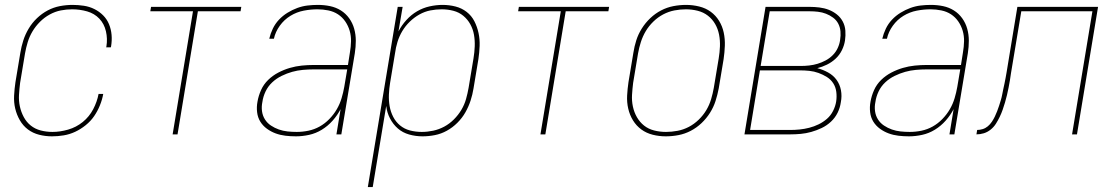

<svg xmlns="http://www.w3.org/2000/svg" viewBox="-20 -548 4540 783"><path d="M192 8Q165 8 139.5 1.5Q114 -5 94 -20Q74 -35 61 -57.5Q48 -80 42 -105.5Q36 -131 37.5 -158.5Q39 -186 43 -213L63 -333Q67 -358 75 -383Q83 -408 97 -431.5Q111 -455 131 -474Q151 -493 174.5 -505.5Q198 -518 224 -523Q250 -528 276 -528Q299 -528 322 -524.5Q345 -521 365 -511Q385 -501 400.5 -485.5Q416 -470 424.5 -449.5Q433 -429 435 -406Q437 -383 433 -359L432 -355H413L414 -359Q419 -390 412 -420.5Q405 -451 385 -472Q365 -493 335.5 -501.5Q306 -510 274 -510Q251 -510 228 -505.5Q205 -501 183 -489Q161 -477 143 -459Q125 -441 112.5 -420Q100 -399 93 -376Q86 -353 82 -330L62 -210Q59 -186 57.5 -161.5Q56 -137 61 -114Q66 -91 77 -70.5Q88 -50 105.5 -36Q123 -22 146 -16Q169 -10 194 -10Q225 -10 258 -19.5Q291 -29 317.5 -50.5Q344 -72 360 -102.5Q376 -133 382 -165H401Q397 -142 387.5 -118.5Q378 -95 364 -74.5Q350 -54 329.5 -37.5Q309 -21 286.5 -10.5Q264 0 240 4Q216 8 192 8Z M684 0 767 -502H593L596 -520H964L961 -502H787L704 0Z M1187 8Q1165 8 1144 5.5Q1123 3 1104 -4Q1085 -11 1068.5 -23Q1052 -35 1041.5 -52Q1031 -69 1028.5 -90.5Q1026 -112 1030 -133Q1034 -157 1044.5 -180.5Q1055 -204 1073.5 -222Q1092 -240 1115 -252Q1138 -264 1162 -271Q1186 -278 1210.5 -280.5Q1235 -283 1259 -283H1399L1407 -334Q1411 -357 1411.5 -379.5Q1412 -402 1406 -422.5Q1400 -443 1388 -460.5Q1376 -478 1358.5 -489.5Q1341 -501 1319 -505.5Q1297 -510 1275 -510Q1247 -510 1218.5 -504.5Q1190 -499 1164.5 -483.5Q1139 -468 1121 -443Q1103 -418 1097 -390H1078Q1083 -411 1092.5 -431Q1102 -451 1117.5 -467.5Q1133 -484 1152.5 -496Q1172 -508 1192.5 -515.5Q1213 -523 1234 -525.5Q1255 -528 1276 -528Q1302 -528 1326 -523Q1350 -518 1370 -505.5Q1390 -493 1404 -473.5Q1418 -454 1424.5 -430.5Q1431 -407 1431 -382Q1431 -357 1427 -331L1372 0H1352L1369 -103Q1356 -78 1336.5 -56Q1317 -34 1292.5 -19Q1268 -4 1240.5 2Q1213 8 1187 8ZM1190 -10Q1214 -10 1238 -15Q1262 -20 1283.5 -32Q1305 -44 1323 -62.5Q1341 -81 1353.5 -102.5Q1366 -124 1373 -147.5Q1380 -171 1384 -194L1396 -265H1259Q1237 -265 1215 -263Q1193 -261 1171.5 -255Q1150 -249 1128.5 -238.5Q1107 -228 1090 -212Q1073 -196 1063 -175Q1053 -154 1050 -132Q1046 -113 1048.5 -94.5Q1051 -76 1060.5 -61Q1070 -46 1085 -36Q1100 -26 1117 -20Q1134 -14 1152.5 -12Q1171 -10 1190 -10Z M1480 215 1602 -520H1622L1605 -420Q1618 -445 1637.5 -466.5Q1657 -488 1681 -502Q1705 -516 1732 -522Q1759 -528 1785 -528Q1812 -528 1837.5 -521.5Q1863 -515 1883 -499.5Q1903 -484 1914.5 -461.5Q1926 -439 1931.5 -413.5Q1937 -388 1936 -361Q1935 -334 1931 -307L1911 -187Q1907 -162 1899 -137.5Q1891 -113 1878 -90Q1865 -67 1845.5 -47.5Q1826 -28 1802.5 -15Q1779 -2 1753.5 3Q1728 8 1703 8Q1675 8 1648.5 0.5Q1622 -7 1602.5 -24Q1583 -41 1570.5 -65Q1558 -89 1555 -116L1500 215ZM1700 -10Q1723 -10 1746.5 -15Q1770 -20 1791.5 -31.5Q1813 -43 1831 -61Q1849 -79 1861.5 -100Q1874 -121 1880.5 -144Q1887 -167 1891 -190L1911 -310Q1915 -334 1916 -358.5Q1917 -383 1913 -406Q1909 -429 1898 -449Q1887 -469 1869.5 -483.5Q1852 -498 1829 -504Q1806 -510 1781 -510Q1758 -510 1735 -505.5Q1712 -501 1690.5 -489Q1669 -477 1651 -459.5Q1633 -442 1620.5 -421Q1608 -400 1601 -377Q1594 -354 1591 -331L1571 -211Q1567 -187 1566 -162.5Q1565 -138 1569 -115Q1573 -92 1583.5 -71.5Q1594 -51 1611.5 -36.5Q1629 -22 1652 -16Q1675 -10 1700 -10Z M2184 0 2267 -502H2093L2096 -520H2464L2461 -502H2287L2204 0Z M2695 8Q2668 8 2642 1.5Q2616 -5 2595.5 -20Q2575 -35 2561.5 -57Q2548 -79 2542 -105Q2536 -131 2537.5 -158.5Q2539 -186 2543 -213L2563 -333Q2567 -359 2575 -384Q2583 -409 2597.5 -432Q2612 -455 2632 -474Q2652 -493 2676 -505.5Q2700 -518 2726 -523Q2752 -528 2778 -528Q2805 -528 2831.5 -521.5Q2858 -515 2878.5 -500Q2899 -485 2912.5 -463Q2926 -441 2931.5 -415Q2937 -389 2936 -361.5Q2935 -334 2931 -307L2911 -187Q2906 -161 2898 -136Q2890 -111 2875.5 -88Q2861 -65 2841 -46Q2821 -27 2797 -14.5Q2773 -2 2747 3Q2721 8 2695 8ZM2696 -10Q2719 -10 2743 -14.5Q2767 -19 2789 -30.5Q2811 -42 2829.5 -60Q2848 -78 2860.5 -99Q2873 -120 2880 -143.5Q2887 -167 2891 -190L2911 -310Q2915 -334 2916 -358.5Q2917 -383 2912.5 -406.5Q2908 -430 2896.5 -450Q2885 -470 2867 -484Q2849 -498 2825.5 -504Q2802 -510 2777 -510Q2754 -510 2730.5 -505.5Q2707 -501 2685 -489.5Q2663 -478 2644.5 -460Q2626 -442 2613.5 -421Q2601 -400 2593.5 -376.5Q2586 -353 2582 -330L2562 -210Q2559 -186 2557.5 -161.5Q2556 -137 2561 -113.5Q2566 -90 2577.5 -70Q2589 -50 2606.5 -36Q2624 -22 2647.5 -16Q2671 -10 2696 -10Z M3016 0 3102 -520H3282Q3302 -520 3322 -517.5Q3342 -515 3360 -508Q3378 -501 3393 -489Q3408 -477 3417 -460Q3426 -443 3427.5 -423Q3429 -403 3426 -383Q3423 -363 3413.5 -343.5Q3404 -324 3388 -309Q3372 -294 3352.5 -284.5Q3333 -275 3313 -270Q3336 -264 3357 -252.5Q3378 -241 3391.5 -222.5Q3405 -204 3409.5 -180Q3414 -156 3409 -131Q3406 -109 3396 -88.5Q3386 -68 3369 -52Q3352 -36 3331 -26Q3310 -16 3288.5 -10Q3267 -4 3245.5 -2Q3224 0 3203 0ZM3082 -279H3246Q3263 -279 3280.5 -281Q3298 -283 3314.5 -288Q3331 -293 3347 -301.5Q3363 -310 3376 -323Q3389 -336 3396.5 -352.5Q3404 -369 3406 -385Q3409 -403 3407.5 -420Q3406 -437 3398.5 -451.5Q3391 -466 3377.5 -476Q3364 -486 3348.5 -492Q3333 -498 3316 -500Q3299 -502 3282 -502H3119ZM3039 -18H3203Q3222 -18 3241.5 -20Q3261 -22 3280.5 -27Q3300 -32 3318.5 -41Q3337 -50 3352.5 -63.5Q3368 -77 3377.5 -96Q3387 -115 3390 -134Q3393 -154 3390.5 -173.5Q3388 -193 3378 -208.5Q3368 -224 3352 -234Q3336 -244 3318 -250.5Q3300 -257 3281 -259Q3262 -261 3242 -261H3079Z M3687 8Q3665 8 3644 5.5Q3623 3 3604 -4Q3585 -11 3568.5 -23Q3552 -35 3541.5 -52Q3531 -69 3528.5 -90.5Q3526 -112 3530 -133Q3534 -157 3544.5 -180.5Q3555 -204 3573.5 -222Q3592 -240 3615 -252Q3638 -264 3662 -271Q3686 -278 3710.5 -280.5Q3735 -283 3759 -283H3899L3907 -334Q3911 -357 3911.5 -379.5Q3912 -402 3906 -422.5Q3900 -443 3888 -460.5Q3876 -478 3858.5 -489.5Q3841 -501 3819 -505.5Q3797 -510 3775 -510Q3747 -510 3718.5 -504.5Q3690 -499 3664.5 -483.5Q3639 -468 3621 -443Q3603 -418 3597 -390H3578Q3583 -411 3592.5 -431Q3602 -451 3617.5 -467.5Q3633 -484 3652.5 -496Q3672 -508 3692.5 -515.5Q3713 -523 3734 -525.5Q3755 -528 3776 -528Q3802 -528 3826 -523Q3850 -518 3870 -505.5Q3890 -493 3904 -473.5Q3918 -454 3924.5 -430.5Q3931 -407 3931 -382Q3931 -357 3927 -331L3872 0H3852L3869 -103Q3856 -78 3836.5 -56Q3817 -34 3792.5 -19Q3768 -4 3740.5 2Q3713 8 3687 8ZM3690 -10Q3714 -10 3738 -15Q3762 -20 3783.5 -32Q3805 -44 3823 -62.5Q3841 -81 3853.5 -102.5Q3866 -124 3873 -147.5Q3880 -171 3884 -194L3896 -265H3759Q3737 -265 3715 -263Q3693 -261 3671.5 -255Q3650 -249 3628.5 -238.5Q3607 -228 3590 -212Q3573 -196 3563 -175Q3553 -154 3550 -132Q3546 -113 3548.5 -94.5Q3551 -76 3560.5 -61Q3570 -46 3585 -36Q3600 -26 3617 -20Q3634 -14 3652.5 -12Q3671 -10 3690 -10Z M3962 0 3965 -18Q3976 -18 3987.5 -21.5Q3999 -25 4008.5 -33Q4018 -41 4025 -51.5Q4032 -62 4037 -72.5Q4042 -83 4046.5 -94.5Q4051 -106 4054.5 -117Q4058 -128 4061.5 -139.5Q4065 -151 4067 -162Q4069 -173 4071.5 -184.5Q4074 -196 4076.5 -207.5Q4079 -219 4081 -230.5Q4083 -242 4085 -253L4129 -520H4458L4372 0H4352L4435 -502H4145L4103 -250Q4101 -235 4098.5 -220Q4096 -205 4093 -190Q4090 -175 4086.5 -160Q4083 -145 4078.5 -130Q4074 -115 4069 -100.5Q4064 -86 4057 -71.5Q4050 -57 4041.5 -43.5Q4033 -30 4020 -19.5Q4007 -9 3992 -4.5Q3977 0 3962 0Z"/></svg>

Font: Iosevka Term Curly Th Obl
Style: Regular
Weight: 100
Italic angle: -9°
Designer: Belleve Invis
Foundry: Belleve Invis
Version: Version 32.3.0